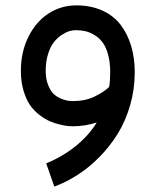

<svg xmlns="http://www.w3.org/2000/svg" viewBox="-20 -689 612 718"><path d="M183.1 8.8Q227.5 -7.8 270 -34.9Q312.5 -62 351.6 -101.6Q390.6 -141.1 419.9 -188.2Q449.2 -235.4 466.6 -295.2Q483.9 -355 483.9 -418.9Q483.9 -471.7 470.7 -516.4Q457.5 -561 431.6 -595.5Q405.8 -629.9 363 -649.4Q320.3 -668.9 265.1 -668.9Q209 -668.9 162.1 -638.9Q115.2 -608.9 86.7 -552.2Q58.1 -495.6 58.1 -423.8Q58.1 -382.8 68.1 -349.4Q78.1 -315.9 93 -294.9Q107.9 -273.9 128.7 -258.3Q149.4 -242.7 167.5 -235.1Q185.5 -227.5 205.6 -222.9Q225.6 -218.3 235.6 -217.5Q245.6 -216.8 252.9 -216.8Q298.3 -216.8 341.8 -231Q312.5 -182.6 263.2 -142.8Q213.9 -103 152.8 -78.1ZM388.2 -363.8Q367.7 -344.2 333 -327.6Q298.3 -311 252.9 -311Q243.2 -311 233.2 -312.5Q223.1 -314 207.3 -320.6Q191.4 -327.1 179.9 -338.4Q168.5 -349.6 159.7 -371.8Q150.9 -394 150.9 -423.8Q150.9 -459 159.7 -487.1Q168.5 -515.1 181.4 -531.2Q194.3 -547.4 210.4 -558.1Q226.6 -568.8 239.5 -572.5Q252.4 -576.2 263.2 -576.2Q282.2 -576.2 299.3 -572.3Q316.4 -568.4 334 -557.6Q351.6 -546.9 364 -530Q376.5 -513.2 384.3 -484.6Q392.1 -456.1 392.1 -418.9Q392.1 -387.7 388.2 -363.8Z"/></svg>

Font: Comic Neue Angular
Style: Bold
Weight: 700
Designer: Craig Rozynski
Foundry: Craig Rozynski
Version: Version 2.003